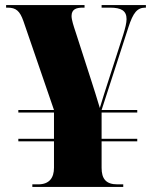

<svg xmlns="http://www.w3.org/2000/svg" viewBox="-20 -734 599 754"><path d="M107 0H464V-10H441C396 -10 379 -32 379 -75V-179H519V-189H379V-292H519V-302H379L484 -626C503 -685 519 -704 551 -704H553V-714H379V-704H412C456 -704 477 -692 477 -659C477 -644 472 -624 464 -598L406 -418C395 -383 383 -348 372 -310C361 -348 349 -384 338 -419L278 -605C269 -632 261 -656 261 -671C261 -698 280 -704 305 -704H312V-714H4V-704H10C43 -704 58 -691 72 -651L192 -302H52V-292H192V-189H52V-179H192V-75C192 -36 174 -10 130 -10H107Z"/></svg>

Font: Noto Serif Display Black
Style: Regular
Weight: 900
Designer: Monotype Design Team
Foundry: Monotype Imaging Inc.
Version: Version 2.009